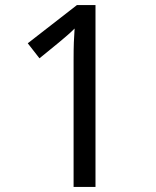

<svg xmlns="http://www.w3.org/2000/svg" viewBox="-20 -734 612 754"><path d="M355 0H269V-499Q269 -542 270 -568Q271 -594 273 -622Q257 -606 244 -595Q231 -584 211 -567L135 -505L89 -564L282 -714H355Z"/></svg>

Font: Noto Sans Khojki
Style: Regular
Weight: 400
Designer: Monotype Design Team
Foundry: Monotype Imaging Inc.
Version: Version 2.003; ttfautohint (v1.8.4.7-5d5b)